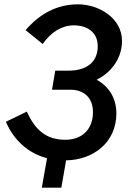

<svg xmlns="http://www.w3.org/2000/svg" viewBox="-20 -730 614 886"><path d="M173 136H263L285 10C412 8 517 -74 517 -206C517 -274 486 -329 426 -362C498 -398 543 -465 543 -541C543 -647 436 -710 340 -710C244 -710 165 -668 98 -591L177 -527C216 -583 266 -613 321 -613C384 -613 431 -580 431 -517C431 -437 372 -404 297 -404H235L220 -316H302C370 -317 409 -276 409 -213C409 -135 361 -85 281 -85C192 -85 141 -132 104 -215L7 -168C46 -79 113 -22 197 0Z"/></svg>

Font: Fixel Text 20240404 Medium
Style: Italic
Weight: 500
Width: 4
Italic angle: -10°
Designer: AlfaBravo + MacPaw
Foundry: Kyrylo Tkachov, Marchela Mozhyna, Serhii Makarenko, Maria Weinstein, Zakhar Kryvoshyya
Version: Version 1.211;Glyphs 3.2 (3225)